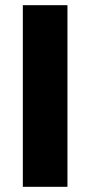

<svg xmlns="http://www.w3.org/2000/svg" viewBox="-20 -720 348 740"><path d="M68 0V-700H240V0Z"/></svg>

Font: Red Hat Text VF
Style: Regular
Weight: 300
Designer: Pentagram, MCKL
Foundry: Pentagram, MCKL
Version: Version 1.023